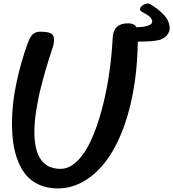

<svg xmlns="http://www.w3.org/2000/svg" viewBox="-20 -974 967 1072"><path d="M749.5 -741.2Q747.1 -622.6 733.9 -526.4Q713.9 -383.8 672.6 -269.3Q631.3 -154.8 575 -78.9Q518.6 -2.9 449 37.6Q379.4 78.1 302.7 78.1Q245.6 78.1 201.2 58.6Q156.7 39.1 127.9 6.1Q99.1 -26.9 80.6 -74.2Q62 -121.6 54.4 -173.8Q46.9 -226.1 46.9 -287.1Q46.9 -393.6 71.3 -508.8Q95.7 -624 129.9 -718.8Q138.7 -745.6 147.9 -762.5Q157.2 -779.3 167.7 -786.1Q178.2 -793 185.8 -794.9Q193.4 -796.9 205.1 -796.9Q246.1 -796.9 263.9 -787.8Q281.7 -778.8 281.7 -750.5V-746.6Q281.2 -745.1 280.3 -735.4Q279.3 -725.6 277.3 -718.8Q277.3 -718.3 268.1 -689.9Q258.8 -661.6 254.6 -648.2Q250.5 -634.8 240 -601.1Q229.5 -567.4 223.6 -544.2Q217.8 -521 208.5 -485.8Q199.2 -450.7 193.8 -421.9Q188.5 -393.1 182.9 -360.1Q177.2 -327.1 174.6 -296.4Q171.9 -265.6 171.9 -238.3Q171.9 -31.2 317.9 -31.2Q366.7 -31.2 410.9 -74.5Q455.1 -117.7 488.3 -190.4Q521.5 -263.2 547.4 -358.4Q573.2 -453.6 588.6 -557.1Q604 -660.6 609.4 -765.6Q613.8 -843.8 694.8 -843.8Q722.7 -843.8 735.8 -830.6Q738.8 -827.1 741.7 -821.8Q745.1 -821.8 747.1 -822.3Q793.5 -823.2 814.5 -834Q837.4 -845.2 826.2 -867.2Q823.2 -872.6 819.3 -877.2Q815.4 -881.8 808.8 -886.5Q802.2 -891.1 798.1 -893.6Q793.9 -896 783.9 -901.6Q773.9 -907.2 770.5 -909.2Q766.1 -911.6 763.7 -916Q759.3 -924.3 765.6 -933.6Q772 -942.9 784.2 -949.2Q804.2 -958.5 819.3 -950.7Q841.8 -936 855.2 -926.5Q868.7 -917 888.4 -897.5Q908.2 -877.9 917 -859.9Q933.6 -822.3 923.6 -796.1Q913.6 -770 883.8 -756.3Q862.3 -744.1 784.7 -742.2Q778.8 -742.2 766.8 -741.9Q754.9 -741.7 749.5 -741.2Z"/></svg>

Font: iCiel Pacifico
Style: Regular
Weight: 400
Designer: Vernon Adams
Foundry: Vernon Adams
Version: Version 1.00 September 26, 2014, initial release